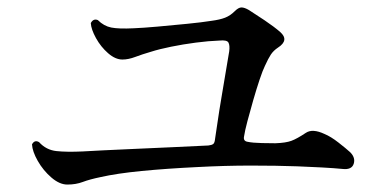

<svg xmlns="http://www.w3.org/2000/svg" viewBox="-20 -622 1040 516"><path d="M161 -126Q140 -126 118 -145Q96 -164 81.5 -189.5Q67 -215 66 -234Q73 -247 85 -240Q104 -219 131.5 -216Q159 -213 202 -215Q220 -216 258 -218Q296 -220 345 -222Q394 -224 445 -226.5Q496 -229 540 -231Q549 -232 553 -235Q557 -238 558 -249Q560 -261 564.5 -292.5Q569 -324 575.5 -362Q582 -400 587.5 -433.5Q593 -467 596 -484Q598 -500 594 -507.5Q590 -515 570 -513Q541 -512 506.5 -507.5Q472 -503 440 -496.5Q408 -490 386 -483Q362 -476 343.5 -469Q325 -462 309 -462Q290 -462 270.5 -479Q251 -496 238 -519.5Q225 -543 224 -560Q231 -573 243 -568Q259 -552 279 -548Q299 -544 339 -546Q364 -547 403.5 -550.5Q443 -554 483 -558Q523 -562 548 -566Q571 -569 585 -574.5Q599 -580 611 -592Q621 -602 629 -602Q637 -602 649 -595Q665 -585 691 -567.5Q717 -550 733 -536Q758 -514 727 -494Q715 -486 708 -475.5Q701 -465 692 -445Q686 -433 677.5 -407.5Q669 -382 660.5 -352.5Q652 -323 645 -296.5Q638 -270 636 -256Q633 -243 645 -241Q659 -238 684 -237.5Q709 -237 720 -237Q748 -238 763 -243.5Q778 -249 802 -265Q820 -277 852 -262Q869 -255 889.5 -239Q910 -223 921 -213Q936 -198 930.5 -181.5Q925 -165 900 -168Q880 -170 844.5 -172Q809 -174 779 -175Q724 -177 654.5 -177Q585 -177 510 -173Q428 -169 361 -162.5Q294 -156 250 -146Q221 -140 202.5 -133Q184 -126 161 -126Z"/></svg>

Font: Zen Old Mincho SemiBold
Style: Regular
Weight: 600
Version: Version 1.500